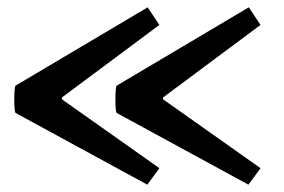

<svg xmlns="http://www.w3.org/2000/svg" viewBox="-20 -509 774 524"><path d="M425 -243V-238L691 -50L658 -5L298 -201Q295 -209 295 -236Q295 -268 298 -275L659 -489L691 -441ZM149 -243V-238L415 -50L382 -5L22 -201Q19 -209 19 -236Q19 -268 22 -275L383 -489L415 -441Z"/></svg>

Font: Arima Madurai Black
Style: Regular
Weight: 900
Designer: Joana Correia and Natanael Gama
Foundry: NDISCOVER
Version: Version 1.020